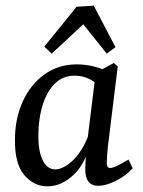

<svg xmlns="http://www.w3.org/2000/svg" viewBox="-20 -651 508 680"><path d="M148 9Q100 9 66 -31Q32 -71 33 -156Q33 -231 60.5 -291.5Q88 -352 137.5 -387.5Q187 -423 252 -423Q281 -423 308.5 -416.5Q336 -410 359 -399L339 -332Q321 -360 296 -371.5Q271 -383 245 -383Q210 -383 185.5 -364.5Q161 -346 145.5 -315Q130 -284 123 -247Q116 -210 116 -173Q115 -117 131 -84Q147 -51 176 -51Q194 -51 216.5 -65.5Q239 -80 259 -107Q279 -134 293 -171L305 -164Q287 -77 243 -34Q199 9 148 9ZM329 7Q305 7 293.5 -7.5Q282 -22 282 -52Q282 -63 283 -80.5Q284 -98 286 -125L319 -393L383 -428L397 -416L362 -131Q361 -118 359.5 -101Q358 -84 358 -75Q358 -56 370 -56Q379 -56 394.5 -63.5Q410 -71 435 -86L450 -55Q423 -26 388.5 -9.5Q354 7 329 7ZM137 -486 251 -627 312 -631 389 -484 358 -461 275 -565 163 -461Z"/></svg>

Font: Yrsa
Style: Italic
Weight: 400
Italic angle: -7.10001°
Designer: Anna Giedrys (Yrsa+Rasa design), David Brezina (Yrsa art-direction, Rasa art-direction, design)
Foundry: Rosetta Type Foundry
Version: Version 2.004